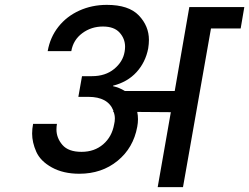

<svg xmlns="http://www.w3.org/2000/svg" viewBox="-20 -769 1024 789"><path d="M984 -740 969 -652H847L732 0H628L682 -308L544 -309Q547 -295 547 -279Q547 -264 544 -248Q528 -161 463 -108Q398 -55 306 -55Q240 -55 193 -81Q146 -107 129 -145.5Q112 -184 112 -220Q112 -239 116 -260H214Q212 -248 212 -237Q212 -202 236.5 -173.5Q261 -145 315 -145Q368 -145 404 -176Q440 -207 449 -258Q452 -270 452 -282Q452 -296 447 -309H445L446 -314Q424 -371 343 -371H302L317 -456H358Q413 -456 449 -485.5Q485 -515 492 -556Q494 -567 494 -577Q494 -610 471.5 -635Q449 -660 403 -660Q355 -660 318 -632.5Q281 -605 273 -559H176Q186 -616 220 -659Q254 -702 306 -725.5Q358 -749 419 -749Q509 -749 550.5 -705.5Q592 -662 592 -605Q592 -589 589 -570Q578 -513 541 -472.5Q504 -432 445 -417L444 -415Q471 -409 493 -395H698L758 -740Z"/></svg>

Font: Fz Poppins Med
Style: Italic
Weight: 500
Italic angle: -10°
Designer: Ninad Kale (Devanagari), Jonny Pinhorn (Latin)
Foundry: Indian Type Foundry
Version: Vit hóa bi Vntype.Com & FontZin.Com